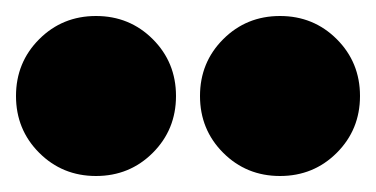

<svg xmlns="http://www.w3.org/2000/svg" viewBox="-20 -705 470 240"><path d="M171 -514Q142 -485 100 -485Q58 -485 29 -514Q0 -543 0 -585Q0 -627 29 -656Q58 -685 100 -685Q142 -685 171 -656Q200 -627 200 -585Q200 -543 171 -514ZM401 -514Q372 -485 330 -485Q288 -485 259 -514Q230 -543 230 -585Q230 -627 259 -656Q288 -685 330 -685Q372 -685 401 -656Q430 -627 430 -585Q430 -543 401 -514Z"/></svg>

Font: Arapey Black-Display
Style: Regular
Weight: 900
Designer: Eduardo Rodriguez Tunni
Foundry: Eduardo Rodriguez Tunni
Version: Version 4.000